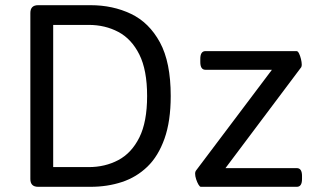

<svg xmlns="http://www.w3.org/2000/svg" viewBox="-20 -720 1224 740"><path d="M127 0Q97 0 97 -30V-670Q97 -700 127 -700H329Q415 -700 485 -666.5Q555 -633 596.5 -556.5Q638 -480 638 -350Q638 -253 614 -185.5Q590 -118 548 -77.5Q506 -37 450 -18.5Q394 0 329 0ZM185 -76H322Q385 -76 436 -103Q487 -130 517 -190Q547 -250 547 -350Q547 -450 517 -510Q487 -570 436 -597Q385 -624 322 -624H185ZM754 0Q750 0 745 -8.5Q740 -17 736 -29Q732 -41 732 -51Q732 -58 735 -62L1028 -451H772Q752 -451 752 -481V-493Q752 -523 772 -523H1123Q1128 -523 1132.5 -514Q1137 -505 1140 -492.5Q1143 -480 1143 -471Q1143 -465 1141 -461L849 -72H1124Q1144 -72 1144 -42V-30Q1144 0 1124 0Z"/></svg>

Font: Asap
Style: Regular
Weight: 400
Designer: Pablo Cosgaya
Foundry: Omnibus-Type
Version: Version 3.001